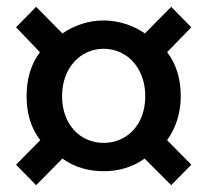

<svg xmlns="http://www.w3.org/2000/svg" viewBox="-20 -652 610 563"><path d="M27 -169 86 -109 163 -187C198 -162 238 -150 284 -150C329 -150 369 -162 404 -187L482 -109L541 -169L470 -241C495 -276 510 -319 510 -370C510 -421 497 -464 470 -499L541 -572L482 -632L405 -554C370 -578 327 -592 284 -592C240 -592 198 -578 163 -554L86 -632L27 -572L97 -499C71 -464 58 -421 58 -370C58 -319 71 -276 98 -241ZM284 -233C216 -233 162 -286 162 -370C162 -453 216 -509 284 -509C352 -509 406 -453 406 -370C406 -286 352 -233 284 -233Z"/></svg>

Font: Spoqa Han Sans Neo Medium
Style: Regular
Weight: 500
Designer: [Spoqa Han Sans Neo] Dong-huui Kim ___ Younghwa Kang ___ Yujin Lee ___ [Noto Sans] Ryoko NISHIZUKA ____ (kana & ideograp
Foundry: Spoqa (http://www.spoqa-han-sans.com)
Version: Version 1.100;hotconv 1.0.109;makeotfexe 2.5.65596